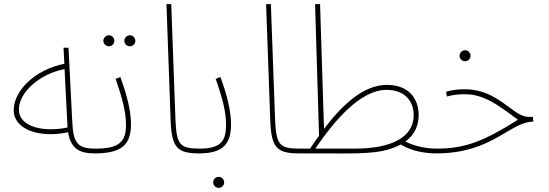

<svg xmlns="http://www.w3.org/2000/svg" viewBox="-20 -734 2647 925"><path d="M437 5C447 5 453 -1 453 -7C453 -14 448 -18 440 -18C352 -18 333 -46 328 -149L310 -504H286L290 -427C148 -398 46 -297 46 -203C46 -109 173 -67 308 -97C322 -9 374 5 437 5ZM71 -207C71 -289 172 -379 291 -401L305 -127L306 -120C201 -97 71 -117 71 -207Z M606 -511C620 -511 632 -523 632 -537C632 -552 620 -564 606 -564C591 -564 579 -552 579 -537C579 -523 591 -511 606 -511ZM505 -511C519 -511 531 -523 531 -537C531 -552 519 -564 505 -564C490 -564 478 -552 478 -537C478 -523 490 -511 505 -511Z M437 5C573 5 611 -42 611 -137C611 -200 591 -277 560 -363L537 -354C569 -263 587 -194 587 -132C587 -51 554 -18 441 -18Z M940 5C950 5 956 -1 956 -7C956 -13 953 -18 943 -18C845 -18 830 -36 825 -165L805 -714H782L802 -154C807 -23 833 5 940 5Z M1034 171C1048 171 1060 159 1060 145C1060 130 1048 118 1034 118C1019 118 1007 130 1007 145C1007 159 1019 171 1034 171Z M940 5C1062 5 1093 -48 1093 -136C1093 -199 1074 -276 1042 -363L1019 -354C1052 -262 1069 -195 1069 -132C1069 -60 1048 -18 944 -18Z M1420 5C1430 5 1436 -1 1436 -7C1436 -13 1433 -18 1423 -18C1325 -18 1310 -36 1305 -165L1285 -714H1262L1282 -154C1287 -23 1313 5 1420 5Z M1420 5H1527C1660 5 1769 9 1845 -12C1870 -19 1892 -28 1911 -38C1963 -5 2032 5 2081 5C2091 5 2097 -1 2097 -7C2097 -13 2094 -18 2084 -18C2038 -18 1984 -27 1933 -52C1978 -85 1997 -130 1997 -180C1997 -257 1951 -325 1844 -325C1735 -325 1634 -236 1541 -113L1522 -714H1498L1517 -80C1502 -60 1488 -39 1474 -18H1424ZM1842 -301C1931 -301 1973 -246 1973 -179C1973 -72 1865 -18 1689 -18H1499C1588 -148 1714 -301 1842 -301Z M2221 -439C2235 -439 2247 -451 2247 -465C2247 -480 2235 -492 2221 -492C2206 -492 2194 -480 2194 -465C2194 -451 2206 -439 2221 -439Z M2081 5C2354 5 2434 -147 2550 -148L2547 -171H2526C2451 -171 2381 -304 2220 -304C2190 -304 2158 -301 2129 -292L2133 -269C2166 -278 2191 -280 2220 -280C2309 -280 2377 -231 2475 -157C2316 -57 2225 -18 2085 -18Z"/></svg>

Font: Noto Sans Arabic SemCond Thin
Style: Regular
Weight: 100
Width: 4
Designer: Monotype Design Team, Nadine Chahine, Nizar Qandah and Khaled Hosny
Foundry: Monotype Imaging Inc.
Version: Version 2.012